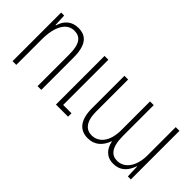

<svg xmlns="http://www.w3.org/2000/svg" viewBox="-12 -918 1352 1352"><g transform="rotate(45 664.0 -242.0)"><path d="M75 0H112V-253C112 -386 159 -460 231 -460C290 -460 324 -423 324 -317V0H361V-320C361 -450 314 -494 238 -494C172 -494 130 -455 113 -394H109L105 -484H75ZM507 0H628V-34H545V-484H507Z M832 10C904 10 945 -34 967 -94H970C981 -35 1018 10 1086 10C1168 10 1200 -48 1217 -95H1220L1223 0H1253V-484H1216V-203C1216 -102 1170 -24 1091 -24C1038 -24 997 -61 997 -176V-484H960V-199C960 -87 910 -24 837 -24C783 -24 742 -64 742 -165V-484H705V-160C705 -43 754 10 832 10Z"/></g></svg>

Font: Noto Sans Armenian Condensed ExtraLight
Style: Regular
Weight: 200
Width: 3
Designer: Monotype Design Team
Foundry: Monotype Imaging Inc.
Version: Version 2.008